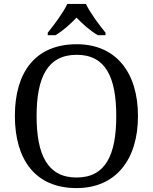

<svg xmlns="http://www.w3.org/2000/svg" viewBox="-20 -951 782 981"><path d="M224 -784V-771H263C301 -793 341 -829 371 -861C401 -829 442 -793 480 -771H519V-784C488 -822 440 -886 419 -931H324C303 -886 255 -822 224 -784ZM371 10C573 10 685 -137 685 -358C685 -580 573 -725 372 -725C159 -725 56 -580 56 -359C56 -137 159 10 371 10ZM371 -44C223 -44 167 -160 167 -358C167 -556 223 -671 372 -671C520 -671 574 -556 574 -358C574 -160 520 -44 371 -44Z"/></svg>

Font: Noto Serif Balinese
Style: Regular
Weight: 400
Designer: Monotype Design Team
Foundry: Monotype Imaging Inc.
Version: Version 2.005